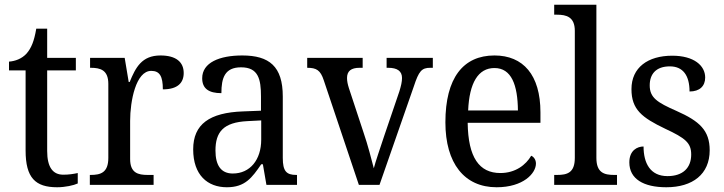

<svg xmlns="http://www.w3.org/2000/svg" viewBox="-20 -780 3053 810"><path d="M221 10C255 10 291 2 308 -6V-50C289 -46 271 -43 247 -43C204 -43 179 -73 179 -143V-483H300V-536H179V-659H133C124 -606 112 -577 92 -554C72 -532 44 -522 18 -520V-483H88V-145C88 -30 129 10 221 10Z M359 0H628V-42H603C563 -42 529 -50 529 -109V-270C529 -353 553 -481 618 -481C654 -481 667 -458 667 -403C730 -403 755 -431 755 -472C755 -518 723 -546 657 -546C578 -546 552 -495 527 -434H523L506 -536H360V-494H363C403 -494 437 -485 437 -426V-114C437 -51 404 -42 362 -42H359Z M937 10C1014 10 1043 -30 1082 -87H1089L1104 0H1233V-42H1230C1188 -42 1173 -58 1173 -114V-373C1173 -500 1116 -546 1002 -546C906 -546 833 -516 833 -450C833 -406 861 -387 914 -387C914 -451 928 -496 997 -496C1070 -496 1081 -446 1081 -373V-313L1005 -310C864 -305 795 -256 795 -150C795 -41 856 10 937 10ZM962 -48C912 -48 889 -83 889 -145C889 -223 922 -264 1024 -269L1082 -272V-191C1082 -106 1035 -48 962 -48Z M1346 -441 1494 0H1581L1726 -416C1747 -480 1759 -494 1795 -494H1806V-536H1611V-494H1618C1656 -494 1676 -480 1676 -451C1676 -435 1672 -418 1665 -395L1601 -207C1584 -155 1564 -98 1557 -70C1548 -105 1531 -171 1514 -220L1452 -408C1447 -424 1444 -437 1444 -451C1444 -480 1461 -494 1497 -494H1510V-536H1276V-494C1315 -494 1332 -484 1346 -441Z M2075 10C2188 10 2241 -49 2241 -90C2241 -107 2231 -119 2221 -123C2199 -85 2155 -50 2091 -50C2002 -50 1955 -115 1953 -262H2260V-306C2260 -464 2187 -546 2066 -546C1934 -546 1859 -451 1859 -264C1859 -91 1939 10 2075 10ZM2165 -314H1955C1960 -430 1997 -493 2066 -493C2138 -493 2164 -421 2165 -314Z M2318 0H2583V-42H2571C2529 -42 2496 -51 2496 -114V-760H2318V-718H2330C2369 -718 2405 -709 2405 -650V-114C2405 -51 2373 -42 2330 -42H2318Z M2791 10C2902 10 2974 -45 2974 -146C2974 -230 2931 -269 2834 -312C2752 -348 2721 -368 2721 -420C2721 -467 2747 -500 2806 -500C2861 -500 2889 -462 2889 -394C2932 -394 2955 -417 2955 -453C2955 -503 2908 -545 2816 -545C2713 -545 2644 -495 2644 -404C2644 -318 2688 -284 2786 -237C2872 -197 2896 -177 2896 -128C2896 -72 2861 -37 2796 -37C2723 -37 2695 -92 2695 -162C2669 -162 2635 -146 2635 -95C2635 -25 2695 10 2791 10Z"/></svg>

Font: Noto Serif Lao SemiCondensed
Style: Regular
Weight: 400
Width: 4
Designer: Monotype Design Team
Foundry: Monotype Imaging Inc.
Version: Version 2.003